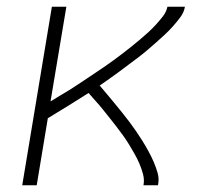

<svg xmlns="http://www.w3.org/2000/svg" viewBox="-20 -550 640 570"><path d="M46 0 134 -530H177L130 -249Q144 -258 158 -266Q172 -274 185.5 -282.5Q199 -291 212.5 -300Q226 -309 239.5 -318Q253 -327 266.5 -336Q280 -345 293 -354Q306 -363 319 -372.5Q332 -382 345 -392Q358 -402 370.5 -412Q383 -422 395.5 -432.5Q408 -443 420 -454Q432 -465 443 -477Q454 -489 464 -502Q474 -515 477 -530H529Q526 -513 515.5 -499Q505 -485 493.5 -472Q482 -459 469 -447Q456 -435 443 -423.5Q430 -412 416.5 -400.5Q403 -389 389 -378.5Q375 -368 361 -357.5Q347 -347 333 -336.5Q319 -326 304.5 -316Q290 -306 276 -296Q287 -283 298 -270Q309 -257 320 -243.5Q331 -230 342 -216.5Q353 -203 363.5 -189Q374 -175 384 -160.5Q394 -146 403 -131.5Q412 -117 420.5 -101.5Q429 -86 436 -70Q443 -54 448 -36.5Q453 -19 449 0H406Q409 -17 404.5 -33.5Q400 -50 393.5 -65Q387 -80 379 -94Q371 -108 362.5 -122Q354 -136 344.5 -149Q335 -162 325 -175Q315 -188 305 -200.5Q295 -213 285 -225.5Q275 -238 264 -250Q253 -262 243 -274Q213 -255 182.5 -236Q152 -217 122 -199L89 0Z"/></svg>

Font: Iosevka Curly Slab XLtExObl
Style: Regular
Weight: 200
Width: 7
Italic angle: -9°
Monospace: yes
Designer: Belleve Invis
Foundry: Belleve Invis
Version: Version 11.0.0; ttfautohint (v1.8.3)